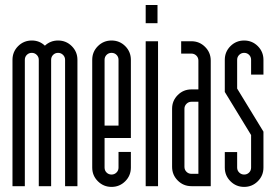

<svg xmlns="http://www.w3.org/2000/svg" viewBox="-20 -734 1085 757"><path d="M77.9 0H29.2Q29.2 0 29.2 -498.1Q29.2 -529.8 51.4 -552.1Q73.7 -574.3 105.4 -574.3Q135.8 -574.3 157 -553.9Q178.7 -574.3 209.1 -574.3Q240.7 -574.3 263 -552.1Q285.3 -529.8 285.3 -498.1V0H236.6V-498.1Q236.6 -509.8 228.4 -517.7Q220.3 -525.6 209.1 -525.6Q197.4 -525.6 189.5 -517.7Q181.6 -509.8 181.6 -498.1V0H132.9V-498.1Q132.9 -509.8 124.7 -517.7Q116.6 -525.6 105.4 -525.6Q93.7 -525.6 85.8 -517.7Q77.9 -509.8 77.9 -498.1Z M447.3 -498.1Q447.3 -509.8 439.4 -517.7Q431.5 -525.6 419.8 -525.6Q408.2 -525.6 400.2 -517.7Q392.3 -509.8 392.3 -498.1V-238.7H447.3ZM343.6 -73.3V-498.1Q343.6 -529.8 365.9 -552.1Q388.2 -574.3 419.8 -574.3Q451.5 -574.3 473.8 -552.1Q496 -529.8 496 -498.1V-189.9H392.3V-73.3Q392.3 -61.6 400.2 -53.7Q408.2 -45.8 419.8 -45.8Q431.1 -45.8 439.2 -53.7Q447.3 -61.6 447.3 -73.3V-134.9H496V-73.3Q496 -41.6 473.8 -19.4Q451.5 2.9 419.8 2.9Q388.2 2.9 365.9 -19.4Q343.6 -41.6 343.6 -73.3Z M603.1 0H554.4V-571.4H603.1ZM554.4 -714.3H601V-642.6H554.4Z M762.2 -332.8H734.7Q723.4 -332.8 715.3 -324.7Q707.2 -316.5 707.2 -305.3V-76.2Q707.2 -64.6 715.3 -56.6Q723.4 -48.7 734.7 -48.7H762.2ZM734.7 -571.4Q766.3 -571.4 788.6 -549.1Q810.9 -526.9 810.9 -495.2V0H734.7Q703 0 680.8 -22.3Q658.5 -44.6 658.5 -76.2V-305.3Q658.5 -336.9 680.8 -359.2Q703 -381.5 734.7 -381.5H762.2V-495.2Q762.2 -506.9 754.1 -514.8Q745.9 -522.7 734.7 -522.7H694.3V-571.4Z M1018.7 -73.3Q1018.7 -41.6 996.5 -19.4Q974.2 2.9 942.5 2.9Q910.9 2.9 888.6 -19.4Q866.3 -41.6 866.3 -73.3V-134.5H915V-73.3Q915 -61.6 923.2 -53.7Q931.3 -45.8 942.5 -45.8Q954.2 -45.8 962.1 -53.7Q970 -61.6 970 -73.3V-201.6L866.3 -371.5V-498.1Q866.3 -529.8 888.6 -552.1Q910.9 -574.3 942.5 -574.3Q974.2 -574.3 996.5 -552.1Q1018.7 -529.8 1018.7 -498.1V-439.8H970V-498.1Q970 -509.8 962.1 -517.7Q954.2 -525.6 942.5 -525.6Q931.3 -525.6 923.2 -517.7Q915 -509.8 915 -498.1V-384.8L1018.7 -214.9Z"/></svg>

Font: Marapfhont
Style: Book
Weight: 400
Version: Version 0.15